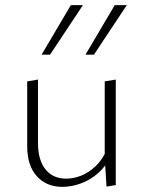

<svg xmlns="http://www.w3.org/2000/svg" viewBox="-20 -724 556 748"><path d="M223 4Q161 4 123.5 -37.5Q86 -79 86 -154V-407L128 -414V-166Q128 -101 157 -64.5Q186 -28 238 -28Q267 -28 297 -40Q327 -52 354 -78Q381 -104 398 -146L416 -127Q397 -81 365 -52Q333 -23 295.5 -9.5Q258 4 223 4ZM395 3 388 -108V-407L431 -414V-3ZM142 -511 256 -704H303L175 -511ZM313 -511 427 -704H474L346 -511Z"/></svg>

Font: Ysabeau ExtraLight
Style: Regular
Weight: 250
Designer: Christian Thalmann (Catharsis Fonts)
Version: Version 2.002